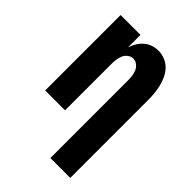

<svg xmlns="http://www.w3.org/2000/svg" viewBox="-218 -624 936 936"><g transform="rotate(45 250.0 -156.5)"><path d="M444 215H307V-320Q307 -335 305 -350.5Q303 -366 297 -380Q291 -394 278 -404Q265 -414 250 -414Q235 -414 222 -404Q209 -394 203 -380Q197 -366 195 -350.5Q193 -335 193 -320V0H56V-520H193V-434Q199 -453 209.5 -470.5Q220 -488 235.5 -501.5Q251 -515 270.5 -521.5Q290 -528 310 -528Q333 -528 355 -519Q377 -510 393 -493.5Q409 -477 419 -455.5Q429 -434 434.5 -411.5Q440 -389 442 -366Q444 -343 444 -320Z"/></g></svg>

Font: Iosevka Term Curly Heavy
Style: Regular
Weight: 900
Designer: Belleve Invis
Foundry: Belleve Invis
Version: Version 32.3.0